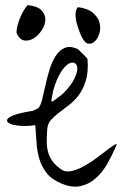

<svg xmlns="http://www.w3.org/2000/svg" viewBox="-20 -711 478 736"><path d="M214.8 -7.8Q177.7 -23.4 158.7 -47.9Q139.6 -72.3 130.9 -101.6Q122.1 -130.9 120.1 -164.1Q118.2 -197.3 115.2 -231.4Q92.8 -227.5 71.3 -228Q49.8 -228.5 33.7 -231.9Q17.6 -235.4 10.7 -241.7Q3.9 -248 9.3 -255.4Q14.6 -262.7 36.1 -270.5Q57.6 -278.3 99.6 -285.2Q105.5 -285.2 116.7 -291Q127.9 -296.9 129.9 -299.8Q136.7 -309.6 142.6 -333.5Q148.4 -357.4 154.8 -386.7Q161.1 -416 170.4 -445.8Q179.7 -475.6 193.8 -497.1Q208 -518.6 228 -527.3Q248 -536.1 277.3 -523.4Q280.3 -521.5 285.6 -516.1Q291 -510.7 296.9 -504.9Q302.7 -499 308.1 -493.7Q313.5 -488.3 315.4 -485.4Q319.3 -437.5 309.6 -404.3Q299.8 -371.1 283.2 -348.1Q266.6 -325.2 246.1 -309.6Q225.6 -293.9 207 -279.8Q188.5 -265.6 175.3 -251Q162.1 -236.3 161.1 -214.8Q159.2 -189.5 159.2 -168.5Q159.2 -147.5 164.1 -128.9Q168.9 -110.4 180.7 -93.8Q192.4 -77.1 214.8 -61.5Q231.4 -49.8 255.9 -55.7Q280.3 -61.5 305.7 -76.2Q331.1 -90.8 355.5 -109.4Q379.9 -127.9 397.5 -141.1Q415 -154.3 422.9 -158.2Q430.7 -162.1 422.9 -146.5Q409.2 -114.3 390.6 -82Q372.1 -49.8 346.7 -27.3Q321.3 -4.9 288.6 2.4Q255.9 9.8 214.8 -7.8ZM183.6 -362.3Q182.6 -357.4 179.7 -342.8Q176.8 -328.1 176.8 -323.2Q177.7 -322.3 180.2 -322.3Q182.6 -322.3 183.6 -323.2Q186.5 -325.2 192.4 -329.6Q198.2 -334 204.1 -338.4Q210 -342.8 215.3 -347.2Q220.7 -351.6 222.7 -353.5Q252 -382.8 264.2 -407.7Q276.4 -432.6 276.4 -448.2Q276.4 -463.9 266.1 -469.2Q255.9 -474.6 241.7 -465.8Q227.5 -457 211.9 -432.1Q196.3 -407.2 183.6 -362.3ZM44.9 -581.1Q42 -586.9 44.4 -600.6Q46.9 -614.3 52.7 -631.3Q58.6 -648.4 67.4 -664.6Q76.2 -680.7 85.9 -691.4Q124 -687.5 139.2 -671.4Q154.3 -655.3 153.8 -635.3Q153.3 -615.2 140.1 -595.2Q127 -575.2 109.9 -564.5Q92.8 -553.7 74.7 -555.7Q56.6 -557.6 44.9 -581.1ZM293.9 -568.4Q291 -573.2 285.2 -588.4Q279.3 -603.5 274.4 -621.1Q269.5 -638.7 269.5 -655.8Q269.5 -672.9 278.3 -683.6Q316.4 -678.7 335.9 -662.1Q355.5 -645.5 361.3 -625Q367.2 -604.5 361.3 -584.5Q355.5 -564.5 344.2 -553.2Q333 -542 319.3 -543.5Q305.7 -544.9 293.9 -568.4Z"/></svg>

Font: Give You Glory
Style: Regular
Weight: 400
Designer: Kimberly Geswein
Foundry: Kimberly Geswein
Version: Version 1.002